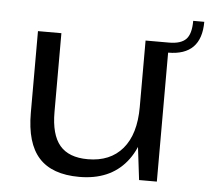

<svg xmlns="http://www.w3.org/2000/svg" viewBox="-48 -684 812 743"><g transform="rotate(5 358.0 -312.0)"><path d="M169 -234Q169 -146 204 -104.5Q239 -63 313 -63Q400 -63 448 -119.5Q496 -176 496 -282L531 -345V-288Q531 -146 467.5 -69Q404 8 286 8Q180 8 129 -48.5Q78 -105 78 -223V-540H169ZM587 0H518L496 -182V-540H587ZM587 -540Q633 -540 653 -560.5Q673 -581 673 -632H716Q716 -501 587 -501Z"/></g></svg>

Font: Pathway Extreme 72pt Medium
Style: Regular
Weight: 500
Designer: Eduardo Rodriguez Tunni
Foundry: Eduardo Rodriguez Tunni
Version: Version 1.001;gftools[0.9.26]